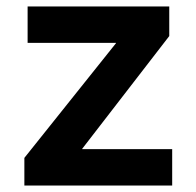

<svg xmlns="http://www.w3.org/2000/svg" viewBox="-20 -568 602 591"><path d="M337 -435V-436H65V-548H501V-457L233 -110V-109H510V3H55V-82Z"/></svg>

Font: Sinter Bold
Style: Regular
Weight: 700
Foundry: Adobe & rsms
Version: Version 1.000